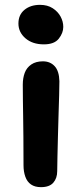

<svg xmlns="http://www.w3.org/2000/svg" viewBox="-20 -762 339 792"><path d="M149 10Q124 10 108 -1Q92 -12 84.5 -33Q77 -54 77 -80Q77 -149 76.5 -197Q76 -245 75.5 -280.5Q75 -316 74.5 -347Q74 -378 74 -413Q74 -440 82 -461.5Q90 -483 109 -496Q128 -509 157 -509Q187 -509 205.5 -489Q224 -469 225 -427Q225 -406 224 -369.5Q223 -333 221.5 -288Q220 -243 219 -198.5Q218 -154 217 -116Q216 -78 216 -56Q216 -27 200 -8.5Q184 10 149 10ZM161 -579Q114 -579 85 -604Q56 -629 56 -665Q56 -701 81 -721.5Q106 -742 145 -742Q176 -742 197.5 -728Q219 -714 230 -693.5Q241 -673 241 -651Q241 -626 222.5 -602.5Q204 -579 161 -579Z"/></svg>

Font: Shantell Sans Light SemiBold
Style: Regular
Weight: 600
Version: Version 1.008;[ac192a2d6]